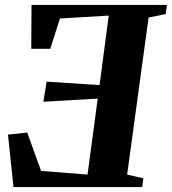

<svg xmlns="http://www.w3.org/2000/svg" viewBox="-20 -763 701 783"><path d="M35 0 12.5 -214 91 -222.5 147.5 -66 337 -51 378.5 -361 157 -348 170 -430 386 -416 423.5 -699.5 224.5 -687.5 185 -564H107.5L108.5 -743H661L655.5 -705.5L586 -691.5L498.5 -51L564.5 -36L560 0Z"/></svg>

Font: Merriweather 72pt ExtraBold
Style: Italic
Weight: 800
Italic angle: -7.8°
Version: Version 2.101